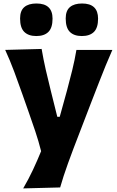

<svg xmlns="http://www.w3.org/2000/svg" viewBox="-20 -842 662 1083"><path d="M110.8 220.7Q141.1 168.9 166 115.7Q190.9 62.5 211.9 10.7Q197.8 -45.4 178.7 -102.3Q159.7 -159.2 140.6 -212.9L105 -314Q84 -374 60.3 -437.5Q36.6 -501 9.3 -560.5L214.8 -565.9Q225.1 -505.9 238 -449Q251 -392.1 266.1 -332L303.2 -183.1H316.9L357.9 -331.5Q373.5 -389.6 387.5 -446.3Q401.4 -502.9 411.1 -560.5H613.8Q593.8 -515.1 576.4 -472.9Q559.1 -430.7 539.6 -380.4Q520 -330.1 492.7 -259.8L432.1 -102.1Q390.6 4.4 363.5 79.6Q336.4 154.8 319.3 215.3ZM184.6 -638.7Q140.6 -638.7 116.9 -662.1Q93.3 -685.5 93.3 -737.8Q93.3 -781.7 117.2 -802Q141.1 -822.3 185.5 -822.3Q276.4 -822.3 276.4 -736.8Q276.4 -685.1 252.9 -661.9Q229.5 -638.7 184.6 -638.7ZM441.4 -638.7Q397.5 -638.7 374 -662.1Q350.6 -685.5 350.6 -737.8Q350.6 -781.7 374.5 -802Q398.4 -822.3 442.9 -822.3Q533.2 -822.3 533.2 -736.8Q533.2 -685.1 509.8 -661.9Q486.3 -638.7 441.4 -638.7Z"/></svg>

Font: Pinar DS2-Bold
Style: Regular
Weight: 700
Designer: Amin Abedi
Version: Version 2.000